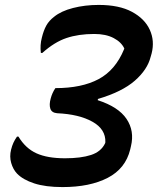

<svg xmlns="http://www.w3.org/2000/svg" viewBox="-20 -740 641 780"><path d="M381 -720Q464 -720 516 -692Q568 -664 588.5 -619Q609 -574 596 -523L592 -509Q579 -457 527.5 -412Q476 -367 378 -338L377 -333Q461 -306 494 -257Q527 -208 512 -146L509 -133Q490 -55 417.5 -17.5Q345 20 234 20Q165 20 119 5Q73 -10 49 -35Q33 -52 25.5 -78Q18 -104 25 -132Q29 -148 34.5 -160Q40 -172 49 -185H55Q84 -137 128.5 -117Q173 -97 244 -97Q309 -97 350 -110.5Q391 -124 407 -158L408 -162Q410 -215 355.5 -245.5Q301 -276 212 -280Q190 -282 184.5 -298.5Q179 -315 186 -340Q192 -363 205 -382Q312 -382 380.5 -418.5Q449 -455 484 -540L485 -543Q473 -569 441.5 -585.5Q410 -602 363 -602Q299 -602 250 -585.5Q201 -569 152 -525H146Q144 -541 145 -556.5Q146 -572 150 -587Q157 -616 168 -636Q179 -656 200 -672Q228 -695 276.5 -707.5Q325 -720 381 -720Z"/></svg>

Font: Recursive Mn Csl St SmB
Style: Italic
Weight: 600
Italic angle: -15°
Monospace: yes
Version: Version 1.079;hotconv 1.0.112;makeotfexe 2.5.65598; ttfautoh